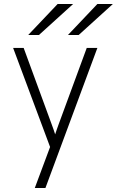

<svg xmlns="http://www.w3.org/2000/svg" viewBox="-20 -752 588 966"><path d="M155 194 232 -12.5 46 -511H99L240 -126.5Q245 -113.5 249.2 -101.2Q253.5 -89 257.5 -76Q262 -89 266 -101.2Q270 -113.5 275 -126.5L416.5 -511H470L208.5 194ZM322 -576 470 -732H548L376 -576ZM122 -576 270 -732H348L176 -576Z"/></svg>

Font: Overpass ExtraLight
Style: Regular
Weight: 250
Designer: Delve Withrington, Dave Bailey, Thomas Jockin
Foundry: Delve Fonts LLC
Version: Version 4.000